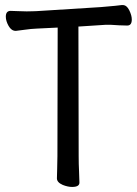

<svg xmlns="http://www.w3.org/2000/svg" viewBox="-20 -728 541 759"><path d="M265 11Q248 11 228 3Q205 -7 205 -23Q205 -35 206 -60.5Q207 -86 207 -111L208 -619L126 -615Q102 -614 78.5 -610.5Q55 -607 43 -606H42Q25 -606 14 -625.5Q3 -645 3 -662Q3 -685 22 -685Q30 -685 50 -684Q70 -683 85.5 -683Q101 -683 109.5 -683.5Q118 -684 125 -684L379 -700Q450 -706 461 -708H462H465Q481 -708 491 -687.5Q501 -667 501 -651Q501 -627 483 -627Q473 -627 450 -628Q410 -631 398 -630L290 -623L291 -110Q291 -79 292.5 -51Q294 -23 294 -6Q294 11 265 11Z"/></svg>

Font: Moon Stars Kai HW
Style: Bold
Weight: 700
Designer: GuiWonder
Version: Version 1.101